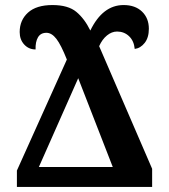

<svg xmlns="http://www.w3.org/2000/svg" viewBox="-20 -741 670 761"><path d="M47 -65 245 -505Q222 -563 203.5 -587Q185 -611 164 -611Q141 -611 130.5 -593Q120 -575 121 -545Q94 -545 76 -564.5Q58 -584 58 -614Q58 -661 91 -691Q124 -721 188 -721Q250 -721 282.5 -694Q315 -667 338 -620Q387 -721 470 -721Q516 -721 543 -695Q570 -669 570 -627Q570 -592 553.5 -571Q537 -550 514 -547Q511 -579 491.5 -597.5Q472 -616 444 -616Q423 -616 404 -600.5Q385 -585 373 -558L583 -72V0H47ZM427 -79 290 -431 134 -79Z"/></svg>

Font: Noto Serif CondExtraBold
Style: Regular
Weight: 800
Width: 3
Designer: Monotype Design Team
Foundry: Monotype Imaging Inc.
Version: Version 1.001